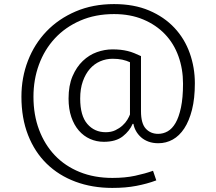

<svg xmlns="http://www.w3.org/2000/svg" viewBox="-20 -716 1060 941"><path d="M746 168Q722 177 698 183.5Q674 190 648 195Q622 200 593 202.5Q564 205 530 205Q432 205 350 174.5Q268 144 209 86.5Q150 29 117.5 -54Q85 -137 85 -242Q85 -336 117 -418.5Q149 -501 208 -562.5Q267 -624 351 -660Q435 -696 539 -696Q637 -696 711 -664.5Q785 -633 835 -579.5Q885 -526 910 -455.5Q935 -385 935 -308Q935 -233 921 -178Q907 -123 883 -86.5Q859 -50 826.5 -32Q794 -14 756 -14Q729 -14 707.5 -22Q686 -30 671 -43.5Q656 -57 646.5 -74Q637 -91 634 -109H630Q616 -75 582 -48Q548 -21 489 -21Q453 -21 421.5 -35Q390 -49 366.5 -76Q343 -103 329.5 -142.5Q316 -182 316 -233Q316 -297 335.5 -342.5Q355 -388 386 -417.5Q417 -447 455 -460.5Q493 -474 531 -474Q553 -474 571 -472Q589 -470 605.5 -466Q622 -462 638 -455.5Q654 -449 671 -441V-171Q671 -111 694.5 -85.5Q718 -60 755 -60Q780 -60 802 -72.5Q824 -85 840.5 -113.5Q857 -142 867 -189.5Q877 -237 877 -306Q877 -378 854.5 -440.5Q832 -503 788.5 -548.5Q745 -594 682 -620.5Q619 -647 539 -647Q447 -647 373.5 -615Q300 -583 249 -528Q198 -473 171 -399.5Q144 -326 144 -242Q144 -153 171.5 -80Q199 -7 249 45.5Q299 98 370.5 127Q442 156 531 156Q593 156 642 145.5Q691 135 730 121ZM532 -428Q500 -428 471 -415.5Q442 -403 420.5 -378.5Q399 -354 386 -317.5Q373 -281 373 -233Q373 -149 408 -108.5Q443 -68 498 -68Q525 -68 545 -77.5Q565 -87 580 -100.5Q595 -114 604 -129Q613 -144 617 -155V-411Q600 -419 579.5 -423.5Q559 -428 532 -428Z"/></svg>

Font: Jldddboxgfspflltxgxzjzlszac
Style: Regular
Weight: 300
Designer: Carrois Corporate & Edenspiekermann
Foundry: Carrois Corporate GbR & Edenspiekermann AG
Version: Version 2.001